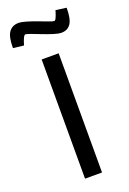

<svg xmlns="http://www.w3.org/2000/svg" viewBox="-149 -829 594 881"><g transform="rotate(-20 147.5 -388.0)"><path d="M234 -666Q220 -666 196 -673.5Q172 -681 146.5 -691Q121 -701 101 -708.5Q81 -716 75 -716Q70 -716 64.5 -704.5Q59 -693 55.5 -681.5Q52 -670 52 -670L0 -676Q0 -732 16.5 -754Q33 -776 63 -776Q77 -776 100.5 -769Q124 -762 149.5 -752.5Q175 -743 194.5 -735.5Q214 -728 221 -728Q226 -728 231 -739Q236 -750 239.5 -761.5Q243 -773 243 -773L295 -766Q295 -711 279.5 -688.5Q264 -666 234 -666ZM106 0V-582H189V0Z"/></g></svg>

Font: Ruda
Style: Regular
Weight: 400
Designer: Mariela Monsalve and Angelina Sanchez
Foundry: Mariela Monsalve and Angelina Sanchez
Version: Version 2.000